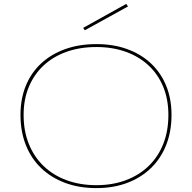

<svg xmlns="http://www.w3.org/2000/svg" viewBox="-20 -949 984 984"><path d="M474 -723Q561 -723 631.5 -697.5Q702 -672 753 -624.5Q804 -577 831.5 -510Q859 -443 859 -360Q859 -275 831.5 -205.5Q804 -136 753 -87Q702 -38 631.5 -11.5Q561 15 474 15Q386 15 314.5 -11.5Q243 -38 191.5 -87Q140 -136 112.5 -205.5Q85 -275 85 -360Q85 -443 112.5 -510Q140 -577 191.5 -624.5Q243 -672 314.5 -697.5Q386 -723 474 -723ZM474 -708Q390 -708 321 -683.5Q252 -659 203 -613Q154 -567 127.5 -503Q101 -439 101 -360Q101 -278 127.5 -212Q154 -146 203 -98.5Q252 -51 321 -25.5Q390 0 474 0Q557 0 625 -25.5Q693 -51 742 -98.5Q791 -146 817 -212Q843 -278 843 -360Q843 -439 817 -503Q791 -567 742 -613Q693 -659 625 -683.5Q557 -708 474 -708ZM415 -794 406 -806 627 -929 636 -916Z"/></svg>

Font: Kalnia SemiExpanded Thin
Style: Regular
Weight: 250
Width: 6
Designer: Frida Medrano
Foundry: Frida Medrano
Version: Version 1.105